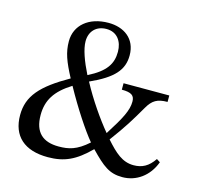

<svg xmlns="http://www.w3.org/2000/svg" viewBox="-99 -770 935 892"><g transform="rotate(15 368.0 -324.0)"><path d="M563 14C629 14 688 -27 714 -98L697 -109C670 -69 640 -53 599 -53C545 -53 509 -86 461 -140C518 -217 541 -255 581 -324C604 -364 627 -378 676 -378V-409H456V-378C503 -378 518 -366 518 -337C518 -295 496 -253 440 -165C395 -219 340 -298 299 -375C410 -425 450 -471 450 -541C450 -622 390 -662 317 -662C222 -662 160 -609 160 -532C160 -478 176 -437 213 -367C83 -293 30 -234 30 -142C30 -41 92 14 204 14C283 14 336 -10 404 -78C468 -12 500 14 563 14ZM381 -104C326 -55 288 -47 240 -47C165 -47 122 -83 122 -167C122 -238 153 -288 230 -336C283 -240 341 -152 381 -104ZM284 -402C255 -460 235 -514 235 -552C235 -600 266 -632 315 -632C366 -632 393 -593 393 -543C393 -486 368 -444 284 -402Z"/></g></svg>

Font: STIX Two Text
Style: Regular
Weight: 400
Designer: Ross Mills, John Hudson & Paul Hanslow, Tiro Typeworks Ltd; with prior portions MicroPress Inc., and Coen Hoffman.
Foundry: Tiro Typeworks Ltd
Version: Version 2.13 b171